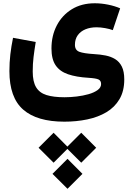

<svg xmlns="http://www.w3.org/2000/svg" viewBox="-20 -485 818 1186"><path d="M218.3 427.7 311 520 403.3 427.7 311 335ZM389.2 427.7 481.9 520 574.2 427.7 481.9 335ZM304.2 588.9 397 681.2 489.3 588.9 397 496.1ZM722.2 -433.6Q689.5 -447.8 647.7 -456.3Q606 -464.8 565.4 -464.8Q483.4 -464.8 423.3 -427.7Q363.3 -390.6 330.6 -327.4Q297.9 -264.2 297.9 -185.5Q297.9 -119.6 323.5 -81.8Q349.1 -43.9 400.1 -26.4Q451.2 -8.8 526.9 -4.4Q573.7 -1.5 589.1 6.1Q604.5 13.7 604.5 34.2Q604.5 55.7 583 71.3Q561.5 86.9 527.3 96.7Q493.2 106.4 453.9 111.1Q414.6 115.7 378.9 115.7Q310.5 115.7 267.1 102.1Q223.6 88.4 202.9 53.7Q182.1 19 182.1 -43.5Q182.1 -91.3 187.3 -133.1Q192.4 -174.8 200.7 -225.6L60.5 -251.5Q49.8 -199.7 43.9 -149.2Q38.1 -98.6 38.1 -45.9Q38.1 117.7 123.3 192.1Q208.5 266.6 377.4 266.6Q451.7 266.6 518.6 252.7Q585.4 238.8 637 208.3Q688.5 177.7 718 127.7Q747.6 77.6 747.6 5.9Q747.6 -43.5 732.7 -73.5Q717.8 -103.5 691.7 -119.6Q665.5 -135.7 631.8 -142.3Q598.1 -148.9 560.5 -150.9Q497.6 -154.8 470.2 -165Q442.9 -175.3 442.9 -208Q442.9 -243.2 460.2 -267.3Q477.5 -291.5 507.8 -304Q538.1 -316.4 576.2 -316.4Q600.6 -316.4 629.4 -311.3Q658.2 -306.2 676.8 -298.8Z"/></svg>

Font: Estedad-FD-VF Thin
Style: Regular
Weight: 100
Designer: Amin Abedi
Version: Version 5.0